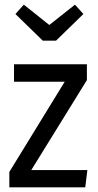

<svg xmlns="http://www.w3.org/2000/svg" viewBox="-20 -802 418 822"><path d="M301 -782 337 -742 220 -628H163L46 -742L82 -782L191 -695ZM352 -527V-459L114 -74H354L345 0H20V-66L257 -452H40V-527Z"/></svg>

Font: Fira Sans Condensed
Style: Regular
Weight: 400
Width: 3
Designer: Carrois Corporate & Edenspiekermann AG
Foundry: Carrois Corporate GbR & Edenspiekermann AG
Version: Version 4.202;PS 004.202;hotconv 1.0.88;makeotf.lib2.5.64775